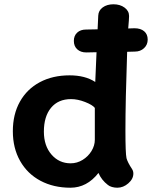

<svg xmlns="http://www.w3.org/2000/svg" viewBox="-20 -867 740 897"><path d="M670 -682Q670 -658 653 -642Q636 -626 610 -626L574 -625Q566 -395 566 -257Q566 -151 571 -128Q576 -109 597 -77Q603 -68 603 -56Q603 -31 579.5 -10.5Q556 10 528 10Q515 10 503 6.5Q491 3 484 -3Q454 -26 440 -59Q386 10 309 10Q230 10 169 -22.5Q108 -55 74 -115Q40 -175 40 -254Q40 -333 73 -392Q106 -451 166 -483Q226 -515 305 -515Q378 -515 425 -484L431 -623L383 -622Q357 -622 341 -636.5Q325 -651 325 -676Q325 -700 340.5 -714.5Q356 -729 382 -729L436 -730L439 -794Q440 -818 460 -832.5Q480 -847 510 -847Q541 -847 562 -831.5Q583 -816 583 -792L582 -771L579 -734L608 -735Q637 -735 653.5 -721Q670 -707 670 -682ZM423 -363Q412 -377 377.5 -390.5Q343 -404 312 -404Q252 -404 218.5 -363.5Q185 -323 185 -252Q185 -186 220.5 -145Q256 -104 310 -104Q340 -104 366 -120Q392 -136 407.5 -161.5Q423 -187 423 -214Z"/></svg>

Font: Mali
Style: Bold
Weight: 700
Designer: Kitiyaporn Chalermlarp | Katatrad Aksorn Co.,Ltd.
Foundry: Cadson Demak Co.,Ltd.
Version: Version 1.000; ttfautohint (v1.6)